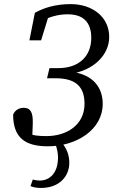

<svg xmlns="http://www.w3.org/2000/svg" viewBox="-20 -705 574 945"><path d="M215.1 15.1C356.7 15.1 485.6 -66.8 485.6 -193.8C485.6 -270.1 442.1 -339.8 326.7 -352.1L323.5 -340.8C443.5 -357.8 517.5 -436.8 517.5 -522.9C517.5 -622.8 433.5 -684.8 328.1 -684.8C249.1 -684.8 192.8 -664.8 151.6 -641.8L124.8 -506.4H182.3L230.3 -662.5L184.7 -634.9L178.6 -599.1C223.2 -621.8 264.8 -634.6 313.6 -634.6C387.3 -634.6 429.2 -597.6 429.2 -518.6C429.2 -425.6 365.3 -369.8 268.1 -369.8H223.5L211.5 -319.8H253.5C355.9 -319.8 396 -275.7 396 -193.8C396 -90.2 308.6 -35.2 208.9 -35.2C168 -35.2 140.6 -38.3 114.4 -49.6L138.4 -16.8L141.3 -96.4C143.2 -155.4 128.1 -174.4 96.9 -174.4C75.7 -174.4 55.7 -165.3 44.6 -141.2C44.7 -27.3 103.5 15.1 215.1 15.1ZM130.2 211C141.3 216.1 159.4 220.1 181.8 220.1C272.7 220.1 321.1 162.2 321.1 96.3C321.1 60.2 309.8 28.9 286.5 0H251.5C260.5 25 265.5 47 265.5 70C265.5 146.9 224.5 183.7 175.7 183.7C165.5 183.7 154.4 181.8 141.3 178.7L130.2 211Z"/></svg>

Font: Source Serif Variable
Style: Italic
Weight: 389
Italic angle: -12°
Designer: Frank Grießhammer
Foundry: Adobe Systems Incorporated
Version: Version 3.001;hotconv 1.0.111;makeotfexe 2.5.65597